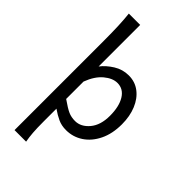

<svg xmlns="http://www.w3.org/2000/svg" viewBox="-236 -654 900 900"><g transform="rotate(45 214.0 -203.5)"><path d="M56.6 179.2V-413.6Q56.6 -522.5 49.3 -585.9H124.5V-310.5Q145.5 -337.9 179.7 -359.4Q213.9 -380.9 254.4 -380.9Q296.4 -380.9 327.6 -356.9Q358.9 -333 376.2 -291.3Q393.6 -249.5 393.6 -195.8Q393.6 -133.3 371.1 -87.2Q348.6 -41 310.8 -16.1Q272.9 8.8 227.1 8.8Q197.3 8.8 173.8 -2Q150.4 -12.7 124.5 -30.8V54.7Q124.5 98.6 126.7 127.2Q128.9 155.8 133.3 179.2ZM227.1 -51.3Q265.6 -51.3 295.7 -86.9Q325.7 -122.6 325.7 -184.6Q325.7 -245.6 303.5 -282Q281.2 -318.4 241.7 -318.4Q210 -318.4 177.2 -291Q144.5 -263.7 124.5 -210.4V-95.2Q162.1 -68.8 181.9 -60.1Q201.7 -51.3 227.1 -51.3Z"/></g></svg>

Font: Harmattan
Style: Regular
Weight: 400
Designer: George W. Nuss III and SIL International
Foundry: SIL International
Version: Version 4.000